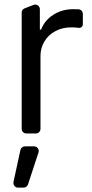

<svg xmlns="http://www.w3.org/2000/svg" viewBox="-20 -595 412 856"><path d="M76.7 -21V-538.7Q76.7 -545.1 80.4 -550.4Q84.2 -555.8 90.2 -557.9L129.6 -573.2Q132.8 -574.6 137.1 -574.6Q145.6 -574.6 151.6 -568.5Q157.7 -562.5 157.7 -553.6V-463.1H163.4Q178.3 -503.6 217.3 -528.8Q256.4 -554 305.4 -554Q319.2 -554 328.5 -553.6H329.2Q337.7 -553.3 343.6 -547.2Q349.4 -541.2 349.4 -532.7V-487.2Q349.4 -479.4 343.6 -474.4Q337.7 -469.5 330.3 -470.9Q315 -473 298.3 -473Q258.2 -473 227.6 -456.7Q196.4 -440.3 178.6 -411.2Q160.5 -382.1 160.5 -345.2V-21Q160.5 -12.1 154.5 -6Q148.4 0 139.9 0H97.7Q88.8 0 82.7 -6Q76.7 -12.1 76.7 -21ZM39.8 220.9Q39.8 229.4 45.8 235.4Q51.8 241.5 60.4 241.5H85.2Q92 241.5 97.3 237.6Q102.6 233.7 104.8 227.3L151.6 84.9Q152.7 81.7 152.7 78.5Q152.7 70 146.7 63.7Q140.6 57.5 131.7 57.5H91.3Q84.2 57.5 78.3 62.1Q72.4 66.8 71 73.9L40.1 216.3Q39.8 217.7 39.8 220.9Z"/></svg>

Font: DeltaSans
Style: Regular
Weight: 400
Designer: Rasmus Andersson
Foundry: rsms
Version: Version 3.012